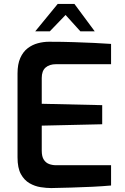

<svg xmlns="http://www.w3.org/2000/svg" viewBox="-20 -950 634 975"><path d="M240 5Q216 5 186.5 0.5Q157 -4 130 -19.5Q103 -35 86 -66Q69 -97 69 -151V-577Q69 -624 83 -655.5Q97 -687 120.5 -705Q144 -723 172.5 -730.5Q201 -738 229 -738Q299 -738 355 -736Q411 -734 457.5 -732Q504 -730 544 -727V-624H265Q231 -624 211.5 -607Q192 -590 192 -554V-423L499 -416V-319L192 -312V-185Q192 -155 202.5 -139Q213 -123 229.5 -117Q246 -111 264 -111H544V-8Q500 -4 448 -1.5Q396 1 342.5 2.5Q289 4 240 5ZM159 -791 273 -930H358L461 -791H388L313 -874L233 -791Z"/></svg>

Font: Exo Thin SemiBold
Style: Regular
Weight: 600
Version: Version 2.000